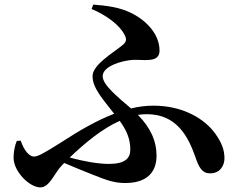

<svg xmlns="http://www.w3.org/2000/svg" viewBox="-20 -785 1040 834"><path d="M155 29C196 29 216 -33 249 -67L259 -77C305 -57 349 -40 386 -25C442 -3 475 10 524 10C615 10 660 -34 660 -109C660 -169 637 -227 579 -286C592 -288 605 -289 618 -289C751 -289 799 -186 828 -105C844 -57 858 -32 893 -32C936 -32 955 -66 955 -97C955 -134 943 -166 914 -206C868 -269 775 -326 647 -326C614 -326 582 -322 549 -314C495 -361 426 -415 426 -454C426 -498 510 -522 558 -525C604 -527 673 -510 673 -565C673 -634 619 -696 545 -731C499 -753 441 -761 385 -765L378 -746C444 -718 502 -675 523 -630C530 -614 530 -603 511 -588C471 -555 382 -504 382 -454C382 -403 426 -355 476 -291C398 -261 322 -216 251 -170C166 -116 144 -105 127 -105C107 -105 84 -132 70 -174L53 -173C44 -153 39 -124 39 -100C39 -39 109 29 155 29ZM500 -260C529 -220 546 -183 546 -135C546 -98 524 -73 453 -73C405 -73 338 -85 283 -101C350 -165 424 -226 500 -260Z"/></svg>

Font: Source Han Serif CN
Style: Bold
Weight: 700
Designer: Ryoko NISHIZUKA 西塚涼子 (kana & ideographs); Frank Grießhammer (Latin, Greek & Cyrillic); Wenlong ZHANG 张文龙 (bopomofo); San
Foundry: Adobe
Version: Version 2.003;hotconv 1.1.1;makeotfexe 2.6.0